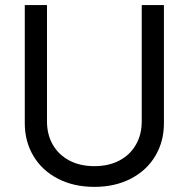

<svg xmlns="http://www.w3.org/2000/svg" viewBox="-20 -727 747 760"><path d="M628.9 -707V-239.3Q628.9 -167 594.7 -109.6Q560.5 -52.2 498 -19.8Q435.5 12.7 353.5 12.7Q271.5 12.7 209 -19.8Q146.5 -52.2 112.3 -109.6Q78.1 -167 78.1 -239.3V-707H166V-246.1Q166 -194.8 188.7 -154.8Q211.4 -114.7 253.9 -92Q296.4 -69.3 353.5 -69.3Q411.1 -69.3 453.4 -92Q495.6 -114.7 518.3 -154.8Q541 -194.8 541 -246.1V-707Z"/></svg>

Font: Pretendard Std
Style: Regular
Weight: 400
Designer: Base glyphs from Inter by Rasmus Andersson; Hangeul glyphs from Noto Sans CJK(Source Han Sans) by Jang Soo-young and Kan
Foundry: Kil Hyung-jin
Version: Version 1.309